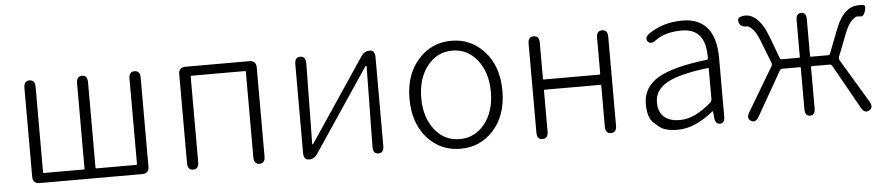

<svg xmlns="http://www.w3.org/2000/svg" viewBox="-38 -763 4564 992"><g transform="rotate(-5 2244.5 -267.0)"><path d="M136 0Q100 0 100 -36V-497Q100 -533 129 -533Q158 -533 158 -497V-55Q158 -50 163 -50H368Q373 -50 373 -55V-497Q373 -533 402 -533Q430 -533 430 -497V-55Q430 -50 435 -50H640Q645 -50 645 -55V-497Q645 -533 674 -533Q703 -533 703 -497V-36Q703 0 667 0Z M932 0Q903 0 903 -36V-497Q903 -533 939 -533H1269Q1305 -533 1305 -497V-36Q1305 0 1276 0Q1247 0 1247 -36V-479Q1247 -484 1242 -484H966Q961 -484 961 -479V-36Q961 0 932 0Z M1533 0Q1505 0 1505 -36V-497Q1505 -533 1533 -533Q1562 -533 1562 -497L1556 -81Q1556 -76 1558 -76Q1560 -76 1565 -84L1850 -509Q1866 -533 1894 -533Q1921 -533 1921 -497V-36Q1921 0 1893 0Q1864 0 1865 -37L1871 -452Q1871 -457 1868.5 -457Q1866 -457 1861 -449L1576 -24Q1560 0 1533 0Z M2149 -60Q2077 -138 2077 -266.5Q2077 -395 2149 -473Q2217 -547 2318 -547Q2419 -547 2487 -473Q2559 -395 2559 -266.5Q2559 -138 2487 -60Q2419 13 2318 13Q2217 13 2149 -60ZM2188.5 -101Q2239 -37 2318 -37Q2397 -37 2448 -101Q2499 -165 2499 -266Q2499 -367 2448 -431.5Q2397 -496 2318.5 -496Q2240 -496 2189 -431.5Q2138 -367 2138 -266Q2138 -165 2188.5 -101Z M2744 0Q2715 0 2715 -36V-497Q2715 -533 2744 -533Q2773 -533 2773 -497V-311Q2773 -306 2778 -306H3065Q3070 -306 3070 -311V-497Q3070 -533 3099 -533Q3128 -533 3128 -497V-36Q3128 0 3099 0Q3070 0 3070 -36V-248Q3070 -253 3065 -253H2778Q2773 -253 2773 -248V-36Q2773 0 2744 0Z M3446 13Q3378 13 3350 -11Q3336 -23 3322 -35Q3291 -63 3291 -134Q3291 -221 3373 -269Q3452 -314 3625 -334Q3631 -335 3631 -341Q3635 -496 3509 -496Q3422 -496 3372 -458Q3343 -436 3328 -456Q3314 -476 3344 -497Q3418 -547 3517 -547Q3607 -547 3651 -487Q3689 -434 3689 -338V-35Q3689 0 3665 1Q3640 2 3637 -33L3634 -63Q3633 -68 3629 -65Q3533 13 3446 13ZM3458 -36Q3501 -36 3543 -57Q3582 -76 3623 -112Q3631 -119 3631 -130V-287Q3631 -292 3626 -291Q3478 -274 3411 -236Q3349 -200 3349 -137Q3349 -85 3381 -59Q3410 -36 3458 -36Z M3825 0Q3801 -14 3820 -45L3955 -272Q3960 -281 3956 -291L3911 -406Q3892 -455 3871 -474Q3854 -489 3846 -488Q3813 -486 3805 -513Q3797 -540 3835 -544Q3868 -547 3896 -524Q3928 -497 3948 -449Q3955 -432 3962 -415L4001 -310Q4004 -303 4012 -303H4100Q4105 -303 4105 -308V-497Q4105 -533 4132 -533Q4158 -533 4158 -497V-308Q4158 -303 4163 -303H4251Q4259 -303 4262 -311L4309 -432Q4334 -497 4368 -524Q4396 -547 4435 -547Q4452 -547 4460 -543Q4468 -539 4460 -512Q4451 -486 4438 -488Q4433 -489 4416 -489Q4409 -489 4392 -474Q4371 -455 4352 -406L4307 -291Q4303 -281 4308 -272L4444 -45Q4462 -14 4438 0Q4414 14 4396 -18L4268 -246Q4263 -254 4254 -254H4163Q4158 -254 4158 -249V-36Q4158 0 4132 0Q4105 0 4105 -36V-249Q4105 -254 4100 -254H4010Q4001 -254 3996 -246L3866 -18Q3848 14 3825 0Z"/></g></svg>

Font: Resource Han Rounded KR Light
Style: Regular
Weight: 300
Designer: Cyano Hao (round all glyphs); Ryoko NISHIZUKA 西塚涼子 (kana, bopomofo & ideographs); Paul D. Hunt (Latin, Greek & Cyrillic)
Foundry: Cyano Hao
Version: 0.990